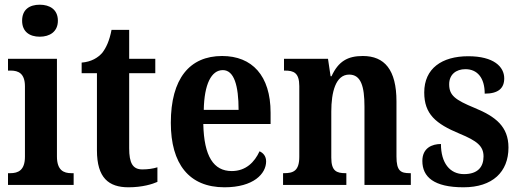

<svg xmlns="http://www.w3.org/2000/svg" viewBox="-20 -786 2210 816"><path d="M149 -630C191 -630 226 -651 226 -698C226 -746 191 -766 149 -766C106 -766 74 -746 74 -698C74 -651 106 -630 149 -630ZM14 0H293V-50H283C251 -50 222 -62 222 -121V-536H14V-486H26C58 -486 86 -474 86 -419V-120C86 -62 57 -50 24 -50H14Z M526 10C586 10 629 -4 649 -13V-75C630 -69 608 -66 585 -66C544 -66 529 -93 529 -156V-475H640V-536H529V-659H454C445 -612 431 -583 415 -562C397 -541 368 -523 327 -520V-475H392V-147C392 -30 442 10 526 10Z M934 10C1058 10 1111 -48 1111 -100C1111 -122 1099 -136 1083 -143C1062 -97 1025 -59 965 -59C888 -59 847 -121 844 -259H1130V-307C1130 -465 1051 -548 924 -548C786 -548 706 -452 706 -264C706 -90 783 10 934 10ZM994 -319H846C848 -428 878 -488 927 -488C975 -488 994 -422 994 -319Z M1183 0H1452V-50H1449C1410 -50 1388 -59 1388 -116V-312C1388 -393 1406 -469 1464 -469C1514 -469 1529 -419 1529 -333V0H1726V-50H1722C1683 -50 1665 -59 1665 -121V-355C1665 -490 1614 -548 1522 -548C1457 -548 1418 -525 1389 -462H1385L1374 -536H1187V-486H1191C1228 -486 1252 -477 1252 -420V-120C1252 -59 1226 -50 1187 -50H1183Z M1950 10C2073 10 2141 -55 2141 -159C2141 -249 2085 -291 1998 -327C1913 -362 1889 -381 1889 -428C1889 -469 1918 -492 1958 -492C2008 -492 2040 -456 2040 -388C2098 -388 2123 -411 2123 -453C2123 -502 2079 -547 1970 -547C1858 -547 1783 -495 1783 -393C1783 -301 1832 -260 1933 -218C2008 -187 2035 -165 2035 -121C2035 -77 2011 -46 1952 -46C1892 -46 1854 -93 1854 -174C1816 -174 1775 -157 1775 -102C1775 -34 1824 10 1950 10Z"/></svg>

Font: Noto Serif Bengali Condensed
Style: Bold
Weight: 700
Width: 3
Designer: Juan Bruce, Universal Thirst, Indian Type Foundry and the Monotype Design Team.
Foundry: Monotype Imaging Inc.
Version: Version 2.003